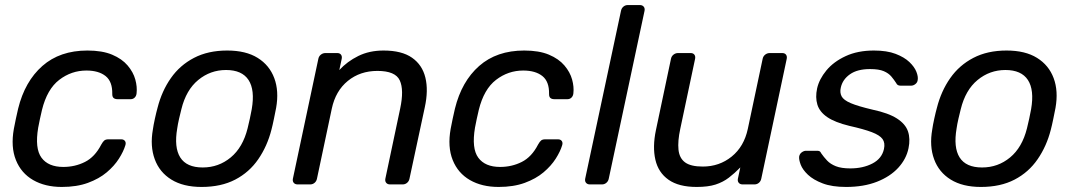

<svg xmlns="http://www.w3.org/2000/svg" viewBox="-20 -730 4248 760"><path d="M224.6 10Q158.4 10 111.1 -17.3Q63.8 -44.6 43 -96.4Q22.1 -148.3 34.8 -219.8Q37.8 -235 42.8 -259.8Q47.8 -284.6 51.8 -300Q78.3 -407.7 147.7 -468.9Q217.1 -530 326.1 -530Q384.8 -530 423.8 -513.6Q462.8 -497.2 485.2 -470.8Q507.6 -444.4 515.6 -415.2Q523.6 -386.1 520.6 -360.4Q519.6 -350.2 513.2 -343.8Q506.7 -337.4 497.4 -337.4H445.4Q435.2 -337.4 429.7 -342.1Q424.2 -346.8 424.4 -358.3Q425.3 -407.2 397.9 -429Q370.4 -450.8 322.1 -450.8Q262.6 -450.8 214.5 -413.9Q166.4 -377 146.2 -295Q142.1 -278.7 138.1 -259.2Q134.1 -239.6 131.2 -224.8Q117.3 -142.4 144.2 -105.8Q171 -69.2 230.6 -69.2Q277 -69.2 316.3 -89Q355.6 -108.7 380.8 -157.7Q387.6 -169.9 393.2 -174.2Q398.8 -178.5 408.9 -178.5H460.1Q469.5 -178.5 474.5 -172.1Q479.4 -165.7 476.4 -155.6Q469 -130.6 450.8 -102Q432.6 -73.3 402.4 -47.8Q372.2 -22.4 328.1 -6.2Q283.9 10 224.6 10Z M777.8 10Q705.4 10 658.4 -19.1Q611.4 -48.1 592.5 -99.8Q573.5 -151.4 585.1 -217.1Q587.3 -233.6 593.1 -260.1Q598.9 -286.6 603.5 -302.9Q620.4 -369.6 656.3 -420.7Q692.1 -471.9 747.9 -500.9Q803.7 -530 879.3 -530Q953.2 -530 999.9 -500.9Q1046.6 -471.9 1065.7 -420.7Q1084.8 -369.6 1073 -302.9Q1069.8 -286.6 1064.4 -260.1Q1059 -233.6 1054.6 -217.1Q1037.9 -151.4 1002.3 -99.8Q966.8 -48.1 911.1 -19.1Q855.3 10 777.8 10ZM782.3 -67.1Q845.4 -67.1 893.3 -106.8Q941.2 -146.4 960.1 -222.1Q964.1 -237.1 968.9 -260Q973.7 -282.9 976.5 -297.9Q989.6 -374 963.8 -413.4Q937.9 -452.9 874.8 -452.9Q812.7 -452.9 764.7 -413.4Q716.7 -374 698 -297.9Q694 -282.9 688.8 -260Q683.6 -237.1 681.6 -222.1Q668.5 -146.4 693.5 -106.8Q718.6 -67.1 782.3 -67.1Z M1158.2 0Q1148 0 1142.7 -6.4Q1137.4 -12.7 1139.4 -22.9L1240.1 -497.1Q1242.1 -507.3 1250 -513.6Q1258 -520 1268.2 -520H1314.8Q1325 -520 1329.8 -513.6Q1334.6 -507.3 1332.6 -497.1L1323.1 -452.7Q1354.3 -486.6 1398.1 -508.3Q1441.9 -530 1498.2 -530Q1570.4 -530 1611 -501.5Q1651.6 -473.1 1663.8 -422.7Q1676.1 -372.2 1661.5 -305.4L1600.9 -22.9Q1598.9 -12.7 1591.4 -6.4Q1583.9 0 1573.7 0H1524.1Q1513.9 0 1508.7 -6.4Q1503.4 -12.7 1505.4 -22.9L1564 -300.1Q1579.8 -374.2 1562.4 -411.8Q1545.1 -449.3 1474 -449.3Q1405.3 -449.3 1356.8 -409.7Q1308.3 -370.1 1293.4 -300.1L1234.7 -22.9Q1232.7 -12.7 1225.3 -6.4Q1217.8 0 1207.6 0Z M1953.6 10Q1887.4 10 1840.1 -17.3Q1792.8 -44.6 1772 -96.4Q1751.1 -148.3 1763.8 -219.8Q1766.8 -235 1771.8 -259.8Q1776.8 -284.6 1780.8 -300Q1807.3 -407.7 1876.7 -468.9Q1946.1 -530 2055.1 -530Q2113.8 -530 2152.8 -513.6Q2191.8 -497.2 2214.2 -470.8Q2236.6 -444.4 2244.6 -415.2Q2252.6 -386.1 2249.6 -360.4Q2248.6 -350.2 2242.2 -343.8Q2235.7 -337.4 2226.4 -337.4H2174.4Q2164.2 -337.4 2158.7 -342.1Q2153.2 -346.8 2153.4 -358.3Q2154.3 -407.2 2126.9 -429Q2099.4 -450.8 2051.1 -450.8Q1991.6 -450.8 1943.5 -413.9Q1895.4 -377 1875.2 -295Q1871.1 -278.7 1867.1 -259.2Q1863.1 -239.6 1860.2 -224.8Q1846.3 -142.4 1873.2 -105.8Q1900 -69.2 1959.6 -69.2Q2006 -69.2 2045.3 -89Q2084.6 -108.7 2109.8 -157.7Q2116.6 -169.9 2122.2 -174.2Q2127.8 -178.5 2137.9 -178.5H2189.1Q2198.5 -178.5 2203.5 -172.1Q2208.4 -165.7 2205.4 -155.6Q2198 -130.6 2179.8 -102Q2161.6 -73.3 2131.4 -47.8Q2101.2 -22.4 2057.1 -6.2Q2012.9 10 1953.6 10Z M2315.2 0Q2305 0 2299.7 -6.4Q2294.4 -12.7 2296.4 -22.9L2438.1 -687.1Q2440.1 -697.3 2447.5 -703.6Q2455 -710 2465.2 -710H2512.6Q2522.7 -710 2528 -703.6Q2533.3 -697.3 2531.3 -687.1L2389.7 -22.9Q2387.7 -12.7 2380.2 -6.4Q2372.7 0 2362.6 0Z M2737.8 10Q2666.6 10 2626.3 -18.5Q2585.9 -46.9 2574.2 -97.8Q2562.5 -148.6 2576.3 -214.6L2635.9 -497.1Q2637.9 -507.3 2645.8 -513.6Q2653.8 -520 2664 -520H2713.6Q2723.8 -520 2728.6 -513.6Q2733.4 -507.3 2731.4 -497.1L2672.7 -219.9Q2662.2 -171.1 2665.7 -137.5Q2669.1 -104 2691.7 -87.3Q2714.2 -70.7 2761.9 -70.7Q2827.4 -70.7 2876.3 -110.3Q2925.2 -149.9 2940.1 -219.9L2998.8 -497.1Q3000.8 -507.3 3008.7 -513.6Q3016.7 -520 3026.9 -520H3076.3Q3086.5 -520 3091.3 -513.6Q3096.1 -507.3 3094.1 -497.1L2993.4 -22.9Q2991.4 -12.7 2984 -6.4Q2976.5 0 2966.3 0H2919.7Q2909.5 0 2904.2 -6.4Q2898.9 -12.7 2900.9 -22.9L2910.4 -67.3Q2887.8 -44.1 2864.9 -26.6Q2842 -9.1 2812.4 0.5Q2782.8 10 2737.8 10Z M3329.1 10Q3273.3 10 3236.4 -4.1Q3199.4 -18.2 3178.2 -38.2Q3157 -58.3 3149.4 -78.3Q3141.9 -98.4 3143.3 -110.2Q3145.3 -121.2 3153.8 -127.2Q3162.4 -133.2 3170 -133.2H3214.8Q3219.9 -133.2 3223.7 -131.6Q3227.6 -129.9 3231 -122.6Q3240.7 -108.6 3253.8 -94.6Q3266.9 -80.6 3288.7 -72Q3310.4 -63.4 3345.7 -63.4Q3396 -63.4 3433.3 -82.8Q3470.7 -102.2 3479 -140.1Q3484.3 -164.6 3473.3 -179.7Q3462.4 -194.8 3431.1 -206.8Q3399.7 -218.8 3341.9 -231.8Q3284.9 -245.7 3254.7 -266.3Q3224.4 -286.9 3215.5 -315.7Q3206.7 -344.4 3214.4 -380.1Q3222.6 -416.6 3251.1 -451.2Q3279.6 -485.7 3327.3 -507.8Q3375.1 -530 3439.2 -530Q3490.7 -530 3525.1 -516.8Q3559.6 -503.6 3579.6 -484.5Q3599.7 -465.3 3607.3 -446Q3614.9 -426.7 3612.6 -413.8Q3611.6 -403.6 3603.5 -397.3Q3595.4 -390.9 3586.4 -390.9H3544.6Q3537.7 -390.9 3533.5 -393.7Q3529.3 -396.6 3527.3 -401.4Q3518.9 -414.4 3508.2 -427.2Q3497.5 -440 3478.3 -448.3Q3459 -456.6 3423.7 -456.6Q3373.6 -456.6 3344.3 -435.9Q3314.9 -415.1 3308.1 -382.9Q3303.6 -363.6 3311.4 -348.7Q3319.1 -333.9 3347.5 -321.7Q3375.9 -309.6 3434.1 -295.9Q3496.7 -282.6 3530.5 -260.9Q3564.2 -239.2 3574.1 -209.9Q3584 -180.6 3576.2 -143.3Q3567.6 -100.9 3535.6 -65.9Q3503.5 -31 3451.1 -10.5Q3398.7 10 3329.1 10Z M3862.8 10Q3790.4 10 3743.4 -19.1Q3696.4 -48.1 3677.5 -99.8Q3658.5 -151.4 3670.1 -217.1Q3672.3 -233.6 3678.1 -260.1Q3683.9 -286.6 3688.5 -302.9Q3705.4 -369.6 3741.3 -420.7Q3777.1 -471.9 3832.9 -500.9Q3888.7 -530 3964.3 -530Q4038.2 -530 4084.9 -500.9Q4131.6 -471.9 4150.7 -420.7Q4169.8 -369.6 4158 -302.9Q4154.8 -286.6 4149.4 -260.1Q4144 -233.6 4139.6 -217.1Q4122.9 -151.4 4087.3 -99.8Q4051.8 -48.1 3996.1 -19.1Q3940.3 10 3862.8 10ZM3867.3 -67.1Q3930.4 -67.1 3978.3 -106.8Q4026.2 -146.4 4045.1 -222.1Q4049.1 -237.1 4053.9 -260Q4058.7 -282.9 4061.5 -297.9Q4074.6 -374 4048.8 -413.4Q4022.9 -452.9 3959.8 -452.9Q3897.7 -452.9 3849.7 -413.4Q3801.7 -374 3783 -297.9Q3779 -282.9 3773.8 -260Q3768.6 -237.1 3766.6 -222.1Q3753.5 -146.4 3778.5 -106.8Q3803.6 -67.1 3867.3 -67.1Z"/></svg>

Font: Rubik Light
Style: Italic
Weight: 300
Italic angle: -12°
Designer: Hubert and Fischer
Foundry: Hubert and Fischer
Version: Version 2.300;gftools[0.9.30]